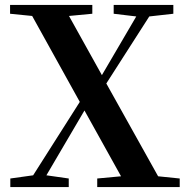

<svg xmlns="http://www.w3.org/2000/svg" viewBox="-20 -762 766 782"><path d="M712 -35V0H376V-35L473 -44L324 -312L169 -48L260 -35V0H22V-35L115 -48L305 -347L111 -697L21 -706V-742H356V-706L261 -697L395 -456L535 -695L443 -706V-742H686V-706L588 -695L413 -422L624 -44Z"/></svg>

Font: `n[OS CN
Style: <[WOS[P|ûg*[NI>           
Weight: 700
Designer: Ryoko NISHIZUKA ¬âXZm¬º[P (kana & ideographs); Frank Grie√ühammer (Latin, Greek & Cyrillic); Wenlong ZHANG _ e¬á¬ü¬ô (b
Foundry: Adobe Systems Incorporated
Version: Version 1.00 April 7, 2017, initial release